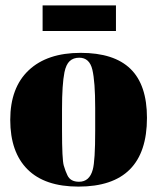

<svg xmlns="http://www.w3.org/2000/svg" viewBox="-20 -682 583 712"><path d="M333 -197V-282Q333 -379 322.5 -423.5Q312 -468 274 -468Q252 -468 238.5 -455.5Q225 -443 219 -414Q210 -369 210 -277V-199Q210 -90 216.5 -68Q223 -46 230 -32Q241 -8 273 -8Q312 -8 324 -53Q333 -85 333 -197ZM525 -245Q525 10 271 10Q146 10 82 -54Q18 -118 18 -237.5Q18 -357 86.5 -421.5Q155 -486 279 -486Q403 -486 464 -426.5Q525 -367 525 -245ZM138 -567V-662H410V-567Z"/></svg>

Font: SVN-Abril Fatface
Style: Regular
Weight: 400
Designer: Veronika Burian, Jos? Scaglione
Foundry: TypeTogether
Version: Version 1.001